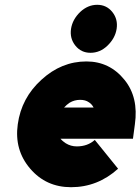

<svg xmlns="http://www.w3.org/2000/svg" viewBox="-20 -768 585 800"><path d="M466 -648Q472 -688 448 -718Q424 -748 385 -748Q346 -748 314 -718Q282 -687 276 -648Q270 -608 294 -578Q318 -548 357 -548Q397 -548 428 -578Q460 -609 466 -648ZM534 -190 542 -250Q558 -362 499 -435Q437 -512 340 -512Q236 -512 153 -436Q69 -360 54 -250Q39 -143 106 -65Q172 12 276 12Q387 12 472 -65L375 -185Q345 -158 300 -158Q275 -158 254 -171Q248 -175 242.5 -179.5Q237 -184 232 -190ZM314 -352Q336 -352 350 -342Q362 -335 370 -320H247Q258 -332 270 -340Q290 -352 314 -352Z"/></svg>

Font: Unageo
Style: Black-Italic
Weight: 900
Designer: Richard Sepsi
Foundry: Richard Sepsi
Version: Version 2.000